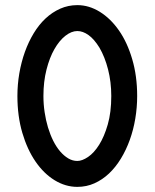

<svg xmlns="http://www.w3.org/2000/svg" viewBox="-20 -729 603 749"><path d="M281.7 -709Q327.1 -709 369.4 -682.9Q411.6 -656.7 444.1 -610.1Q476.6 -563.5 495.8 -498Q515.1 -432.6 515.1 -354.5Q515.1 -310.1 507.8 -266.4Q500.5 -222.7 486.3 -183.3Q472.2 -144 451.7 -110.4Q431.2 -76.7 405.3 -52.2Q379.4 -27.8 348.4 -13.9Q317.4 0 281.7 0Q235.4 0 193.1 -25.9Q150.9 -51.8 118.7 -98.6Q86.4 -145.5 67.1 -210.7Q47.9 -275.9 47.9 -354.5Q47.9 -399.4 55.4 -443.1Q63 -486.8 77.1 -526.4Q91.3 -565.9 111.6 -599.4Q131.8 -632.8 157.7 -657Q183.6 -681.2 214.8 -695.1Q246.1 -709 281.7 -709ZM367.7 -543.5Q347.2 -576.7 325.2 -592.3Q303.2 -607.9 281.7 -607.9Q258.8 -607.9 235.1 -589.4Q211.4 -570.8 192.4 -537.6Q173.3 -504.4 161.4 -457.5Q149.4 -410.6 149.4 -354.5Q149.4 -322.3 154.1 -291.3Q158.7 -260.3 167.2 -231.9Q175.8 -203.6 187.7 -179.7Q199.7 -155.8 214.6 -138.4Q229.5 -121.1 246.3 -111.1Q263.2 -101.1 281.7 -101.1Q300.3 -101.1 323.5 -116.7Q346.7 -132.3 366.7 -164.1Q386.7 -195.8 400.4 -243.4Q414.1 -291 414.1 -354.5Q414.1 -409.2 401.6 -458Q389.2 -506.8 367.7 -543.5Z"/></svg>

Font: TGL 0-17
Style: Regular
Weight: 400
Designer: Peter Wiegel
Foundry: Peter Wiegel
Version: Version 1.003 2010